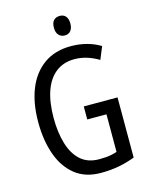

<svg xmlns="http://www.w3.org/2000/svg" viewBox="-133 -988 842 1082"><g transform="rotate(-15 288.0 -447.5)"><path d="M322 -377H519V-26Q472 -8 423.5 1Q375 10 320 10Q229 10 169.5 -37.5Q110 -85 80.5 -168Q51 -251 51 -358Q51 -467 83.5 -549Q116 -631 180.5 -677.5Q245 -724 339 -724Q387 -724 430.5 -712.5Q474 -701 510 -679L480 -606Q447 -626 411.5 -637Q376 -648 339 -648Q276 -648 231.5 -614Q187 -580 164 -515Q141 -450 141 -357Q141 -274 160.5 -208Q180 -142 221.5 -104.5Q263 -67 330 -67Q352 -67 370 -68.5Q388 -70 404 -73.5Q420 -77 434 -82V-301H322ZM323 -905Q345 -905 357.5 -890.5Q370 -876 370 -848Q370 -821 357.5 -806Q345 -791 323 -791Q301 -791 287.5 -806Q274 -821 274 -848Q274 -877 287 -891Q300 -905 323 -905Z"/></g></svg>

Font: Noto Sans Display Condensed
Style: Regular
Weight: 400
Width: 3
Designer: Monotype Design Team
Foundry: Monotype Imaging Inc.
Version: Version 2.003